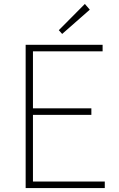

<svg xmlns="http://www.w3.org/2000/svg" viewBox="-20 -953 602 973"><path d="M110 0V-726H500V-693H147V-404H443V-371H147V-33H511V0ZM295 -781 278 -800 410 -933 435 -904Z"/></svg>

Font: Noto Sans KR Thin Thin
Style: Regular
Weight: 250
Version: Version 2.004-H2;hotconv 1.0.118;makeotfexe 2.5.65603